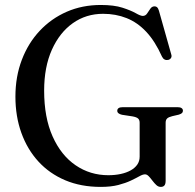

<svg xmlns="http://www.w3.org/2000/svg" viewBox="-20 -735 783 772"><path d="M646 -8.5Q646 5 641 10.8Q636 16.5 626.5 16.5Q616.5 16.5 608.5 9Q600.5 1.5 593 -8.5Q585.5 -18.5 578.2 -26.2Q571 -34 563 -34Q554 -34 540.2 -26.2Q526.5 -18.5 506 -8.8Q485.5 1 455.8 8.8Q426 16.5 385 16.5Q305.5 16.5 242.2 -10.2Q179 -37 134.5 -85.5Q90 -134 66 -200.5Q42 -267 42 -346.5Q42 -427 67.8 -494.5Q93.5 -562 139.8 -611.2Q186 -660.5 248.5 -687.8Q311 -715 385 -715Q438.5 -715 472.5 -704Q506.5 -693 525.8 -682Q545 -671 554 -671Q565 -671 571.5 -680.8Q578 -690.5 584.5 -700Q591 -709.5 601.5 -709.5Q607.5 -709.5 611.8 -705.8Q616 -702 619 -692L668.5 -516.5Q671.5 -508 667.5 -501.8Q663.5 -495.5 655.5 -494Q648 -492.5 641.8 -495.8Q635.5 -499 631.5 -507Q603.5 -569.5 568 -607.2Q532.5 -645 489 -662.2Q445.5 -679.5 394.5 -679.5Q326 -679.5 272.8 -641.8Q219.5 -604 188.5 -534.8Q157.5 -465.5 157.5 -370.5Q157.5 -262.5 191.5 -186.5Q225.5 -110.5 284 -70.5Q342.5 -30.5 415.5 -30.5Q442.5 -30.5 465.5 -35.5Q488.5 -40.5 505.5 -50Q522.5 -59.5 532 -73.2Q541.5 -87 541.5 -105V-241.5Q541.5 -252.5 535.5 -258.2Q529.5 -264 513 -267L470.5 -273.5Q461.5 -275.5 456.5 -279.5Q451.5 -283.5 451.5 -289.5Q451.5 -296.5 456.8 -300.2Q462 -304 473 -304H694.5Q705 -304 710.2 -300.2Q715.5 -296.5 715.5 -290Q715.5 -284 711.8 -280.5Q708 -277 699 -274L673 -268Q658.5 -264.5 652.2 -258.8Q646 -253 646 -241.5Z"/></svg>

Font: Fraunces 48pt
Style: Regular
Weight: 400
Version: Version 1.000;[b76b70a41]